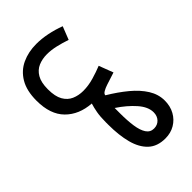

<svg xmlns="http://www.w3.org/2000/svg" viewBox="-82 -800 1427 1427"><g transform="rotate(45 631.5 -86.5)"><path d="M343.8 251Q238.8 251 172.4 211.4Q106 171.9 75 104.5Q43.9 37.1 43.9 -45.9Q43.9 -101.6 55.9 -160.9Q67.9 -220.2 89.8 -278.3L192.9 -237.8Q176.3 -189 165 -140.4Q153.8 -91.8 153.8 -48.3Q153.8 1 171.1 41.7Q188.5 82.5 230 106.9Q271.5 131.3 343.8 131.3Q418.5 131.3 460.7 107.2Q502.9 83 520.5 42.5Q538.1 2 538.1 -46.9Q538.1 -101.6 521.7 -157.7Q505.4 -213.9 486.8 -259.3L599.6 -302.2L630.9 -205.1Q639.6 -178.2 651.1 -158.7Q662.6 -139.2 676.8 -139.2Q726.6 -222.2 779.8 -286.4Q833 -350.6 892.1 -387.5Q951.2 -424.3 1016.6 -424.3Q1076.2 -424.3 1121.8 -398.9Q1167.5 -373.5 1193.6 -329.3Q1219.7 -285.2 1219.7 -228.5Q1219.7 -144.5 1172.9 -94.5Q1126 -44.4 1042.2 -22.2Q958.5 0 846.7 0H820.8Q763.7 0 722.4 -7.3Q681.2 -14.6 648.9 -24.9Q640.1 100.1 564.2 175.5Q488.3 251 343.8 251ZM1020 -304.2Q962.9 -304.2 903.8 -252.2Q844.7 -200.2 792.5 -121.6H849.6Q925.8 -121.6 984.1 -130.1Q1042.5 -138.7 1075.2 -160.4Q1107.9 -182.1 1107.9 -220.7Q1107.9 -257.8 1083.3 -281Q1058.6 -304.2 1020 -304.2Z"/></g></svg>

Font: Vazirmatn UI NL SemiBold
Style: Regular
Weight: 600
Designer: Saber Rastikerdar
Foundry: Saber Rastikerdar
Version: Version 33.003